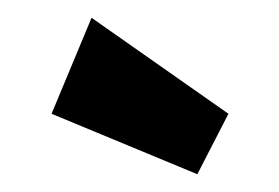

<svg xmlns="http://www.w3.org/2000/svg" viewBox="-20 -790 314 216"><path d="M38 -662 202 -594 237 -662 83 -770Z"/></svg>

Font: Digital Distortion
Style: Regular
Weight: 400
Version: Version 1